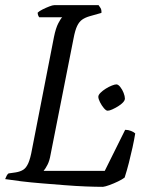

<svg xmlns="http://www.w3.org/2000/svg" viewBox="-28 -724 574 744"><path d="M371 0Q343 0 304.5 -1.5Q266 -3 222 -6.5Q178 -10 134.5 -13.5Q91 -17 54 -21.5Q17 -26 -8 -30Q-5 -38 -2 -43.5Q1 -49 5 -52L33 -56Q51 -59 62.5 -66.5Q74 -74 82 -92.5Q90 -111 96 -145L181 -580Q188 -615 198 -634Q208 -653 213 -657H124Q121 -661 119.5 -665.5Q118 -670 118 -675Q124 -681 137 -687.5Q150 -694 163 -699Q176 -704 182 -704H354Q357 -700 361.5 -693Q366 -686 365 -674L319 -661Q302 -656 290.5 -648Q279 -640 271 -623.5Q263 -607 257 -575L168 -125Q164 -101 156 -85.5Q148 -70 141 -62H378L457 -221Q469 -221 480 -216.5Q491 -212 496 -207Q492 -182 485.5 -152.5Q479 -123 471.5 -93.5Q464 -64 455 -36Q446 -29 429.5 -21Q413 -13 396.5 -7Q380 -1 371 0ZM389 -295Q383 -295 374.5 -305Q366 -315 359.5 -328Q353 -341 353 -349Q353 -356 361.5 -364.5Q370 -373 382 -380.5Q394 -388 405.5 -392.5Q417 -397 423 -397Q430 -397 438 -387Q446 -377 451 -364Q456 -351 456 -342Q456 -335 448.5 -327Q441 -319 429.5 -312Q418 -305 407 -300Q396 -295 389 -295Z"/></svg>

Font: Texturina Medium 12pt ExtraLight
Style: Italic
Weight: 250
Italic angle: -11°
Version: Version 1.002